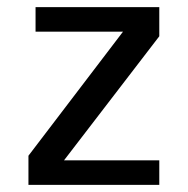

<svg xmlns="http://www.w3.org/2000/svg" viewBox="-20 -520 528 540"><path d="M428 -69H160L428 -418V-500H80V-431H326L60 -82V0H428Z"/></svg>

Font: Perun
Style: Regular
Weight: 400
Foundry: Copyright (c) Stefan Peev, Context Ltd, 2016
Version: Version 1.089